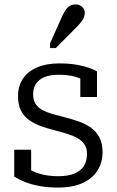

<svg xmlns="http://www.w3.org/2000/svg" viewBox="-20 -832 524 863"><path d="M371 -140Q371 -166 359.5 -183Q348 -200 328.5 -211Q309 -222 283.5 -230Q258 -238 231 -245Q199 -253 168.5 -263.5Q138 -274 113.5 -290.5Q89 -307 75 -333.5Q61 -360 61 -400Q61 -445 83 -478Q105 -511 146.5 -529Q188 -547 246 -547Q291 -547 324.5 -541Q358 -535 381 -527Q404 -519 416 -511V-396H341V-495Q349 -494 355 -491Q361 -488 365 -483.5Q369 -479 371 -471.5Q373 -464 373 -455Q361 -469 342 -478Q323 -487 299 -491.5Q275 -496 246 -496Q186 -496 157.5 -472.5Q129 -449 129 -408Q129 -382 140 -365Q151 -348 170.5 -337.5Q190 -327 216 -319.5Q242 -312 271 -305Q302 -297 332.5 -286.5Q363 -276 387.5 -259Q412 -242 426.5 -215Q441 -188 441 -148Q441 -102 418.5 -66Q396 -30 351.5 -9.5Q307 11 242 11Q197 11 160 4.5Q123 -2 94 -13.5Q65 -25 44 -38V-159H120V-29Q108 -35 101 -42.5Q94 -50 91 -57Q88 -64 87.5 -72Q87 -80 88 -87Q105 -73 127.5 -62.5Q150 -52 179 -46Q208 -40 242 -40Q285 -40 313.5 -51.5Q342 -63 356.5 -85Q371 -107 371 -140ZM258 -756Q266 -774 274.5 -786.5Q283 -799 294 -805.5Q305 -812 319 -812Q338 -812 349.5 -801Q361 -790 361 -774Q361 -763 356.5 -752.5Q352 -742 344 -732Q336 -722 326 -712L231 -616H205V-637Z"/></svg>

Font: Roboto Serif SemiCondensed Light
Style: Regular
Weight: 300
Width: 4
Designer: Greg Gazdowicz
Foundry: Commercial Type
Version: Version 1.007